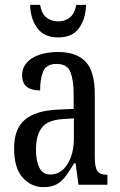

<svg xmlns="http://www.w3.org/2000/svg" viewBox="-20 -760 494 790"><path d="M159 10Q109 10 73.5 -29Q38 -68 38 -150Q38 -230 82.5 -267.5Q127 -305 218 -309L283 -312V-373Q283 -429 270 -463Q257 -497 213 -497Q171 -497 158 -467Q145 -437 145 -388Q71 -388 71 -450Q71 -495 112 -520.5Q153 -546 220 -546Q294 -546 332 -506.5Q370 -467 370 -372V-113Q370 -71 381 -56Q392 -41 419 -41H422V0H303L291 -88H285Q268 -60 252 -37.5Q236 -15 214.5 -2.5Q193 10 159 10ZM187 -42Q231 -42 257.5 -84.5Q284 -127 284 -191V-273L238 -270Q176 -266 152 -234.5Q128 -203 128 -144Q128 -98 142 -70Q156 -42 187 -42ZM219 -606Q161 -606 133 -645Q105 -684 104 -740H145Q151 -704 171 -688Q191 -672 219 -672Q248 -672 267.5 -688Q287 -704 294 -740H334Q333 -684 305.5 -645Q278 -606 219 -606Z"/></svg>

Font: Noto Serif Bengali ExtraCondensed
Style: Regular
Weight: 400
Width: 2
Designer: Juan Bruce, Universal Thirst, Indian Type Foundry and the Monotype Design Team.
Foundry: Monotype Imaging Inc.
Version: Version 2.003; ttfautohint (v1.8.4.7-5d5b)